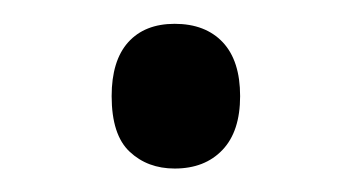

<svg xmlns="http://www.w3.org/2000/svg" viewBox="-20 -128 290 162"><path d="M74.2 -46.9Q74.2 -76.7 88.1 -92.3Q102.1 -107.9 127.4 -107.9Q153.3 -107.9 168 -92.3Q182.6 -76.7 182.6 -46.9Q182.6 -17.1 167.7 -1.5Q152.8 14.2 127.4 14.2Q104.5 14.2 89.4 0Q74.2 -14.2 74.2 -46.9Z"/></svg>

Font: XL-Viking
Style: Regular
Weight: 400
Foundry: Ascender Corporation
Version: Version 1.10 March 23, 2015